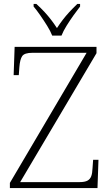

<svg xmlns="http://www.w3.org/2000/svg" viewBox="-20 -951 558 971"><path d="M30 0V-26L418 -684H144Q104 -684 92.5 -667.5Q81 -651 78 -612L75 -571H49L54 -714H468V-682L82 -30H382Q409 -30 422.5 -37.5Q436 -45 441.5 -60Q447 -75 448 -101L451 -143H478L473 0ZM244 -771Q235 -794 218.5 -820.5Q202 -847 184 -873Q166 -899 150 -918V-931H164Q188 -909 205.5 -890Q223 -871 238 -851.5Q253 -832 268 -809Q283 -832 298 -851.5Q313 -871 330.5 -890Q348 -909 371 -931H385V-918Q370 -899 351.5 -873Q333 -847 316.5 -820.5Q300 -794 291 -771Z"/></svg>

Font: Noto Serif Hebrew ExtraLight
Style: Regular
Weight: 250
Version: Version 2.003